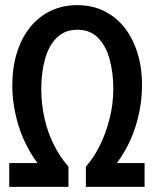

<svg xmlns="http://www.w3.org/2000/svg" viewBox="-20 -729 600 749"><path d="M16 0V-93H126Q76 -161 52 -240Q28 -319 28 -396Q28 -467 46.5 -525Q65 -583 98.5 -624Q132 -665 178.5 -687Q225 -709 281 -709Q338 -709 384 -687Q430 -665 463.5 -624Q497 -583 515.5 -525Q534 -467 534 -396Q534 -318 510 -239.5Q486 -161 436 -93H544V0H315V-79Q347 -115 370.5 -163.5Q394 -212 408 -268Q422 -324 422 -383Q422 -444 408 -496.5Q394 -549 363 -581Q332 -613 282 -613Q232 -613 200.5 -581Q169 -549 155 -496.5Q141 -444 141 -383Q141 -324 153.5 -268Q166 -212 190.5 -163.5Q215 -115 247 -79V0Z"/></svg>

Font: Ubuntu Sans Mono Medium
Style: Regular
Weight: 500
Monospace: yes
Designer: Dalton Maag Ltd
Foundry: Dalton Maag Ltd
Version: Version 1.006